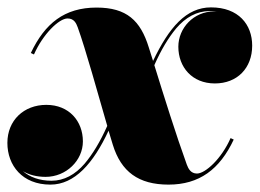

<svg xmlns="http://www.w3.org/2000/svg" viewBox="-45 -490 703 520"><path d="M588 -112 579.5 -116C555 -60 511 -20 488.5 -20C471.5 -20 465 -33.5 461 -44C432 -124 399 -229.5 373 -313.5C391.5 -355.5 411 -387.5 432 -413C457.5 -443 488 -460 522.5 -460C530.5 -460 538.5 -459.5 545.5 -458.5C542 -459 538.5 -459 534.5 -459C479.5 -459 438 -414 438 -363.5C438 -308.5 475 -264 537 -264C597.5 -264 638 -305.5 638 -366.5C638 -423.5 601 -470 526.5 -470C459.5 -470 413 -416 369.5 -325C365.5 -337.5 361.5 -350 358 -361.5C335.5 -434.5 298 -469.5 216.5 -469.5C129.5 -469.5 76.5 -426.5 38.5 -346.5L47 -342.5C71 -397 114.5 -440 138 -440C156 -440 161.5 -426.5 165.5 -416C187 -356.5 220 -237 245.5 -149C226 -105.5 206 -72.5 184 -46.5C158.5 -17 128.5 -0.5 94.5 -0.5C61.5 -0.5 35.5 -10.5 17 -26.5C33.5 -16.5 54.5 -11 78.5 -11C134.5 -11 179.5 -55.5 179.5 -107C179.5 -162 142 -206 80.5 -206C19.5 -206 -25 -164 -25 -103C-25 -42 15.5 10 91.5 10C157.5 10 208 -48 249 -136C253 -122 257 -109.5 260.5 -98C283 -25 330 10 411.5 10C494.5 10 550 -31 588 -112Z"/></svg>

Font: Bodoni* 24pt Fatface
Style: Italic
Weight: 900
Italic angle: -13°
Version: Version 2.3